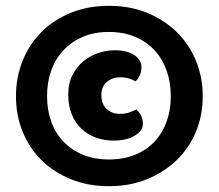

<svg xmlns="http://www.w3.org/2000/svg" viewBox="-20 -639 753 661"><path d="M35 -308Q35 -373 58 -430Q81 -487 123 -529Q165 -571 224 -595Q283 -619 355 -619Q427 -619 486 -595Q545 -571 588 -529Q631 -487 654.5 -430Q678 -373 678 -308Q678 -242 654.5 -185.5Q631 -129 588 -87.5Q545 -46 486 -22Q427 2 355 2Q283 2 224 -22Q165 -46 123 -87.5Q81 -129 58 -185.5Q35 -242 35 -308ZM355 -529Q305 -529 266 -512.5Q227 -496 199 -466.5Q171 -437 156.5 -396.5Q142 -356 142 -308Q142 -260 156.5 -220Q171 -180 199 -151Q227 -122 266 -106Q305 -90 355 -90Q405 -90 444.5 -106Q484 -122 511.5 -151Q539 -180 553.5 -220Q568 -260 568 -308Q568 -356 553.5 -396.5Q539 -437 511.5 -466.5Q484 -496 444.5 -512.5Q405 -529 355 -529ZM394 -373Q367 -373 348 -357Q329 -341 329 -312Q329 -281 347 -264Q365 -247 393 -247Q412 -247 425.5 -252Q439 -257 449 -262Q472 -242 472 -212Q472 -189 444 -172Q416 -155 371 -155Q338 -155 309.5 -165.5Q281 -176 260 -196Q239 -216 227 -245.5Q215 -275 215 -313Q215 -352 229.5 -380.5Q244 -409 267 -428Q290 -447 318.5 -456.5Q347 -466 375 -466Q417 -466 442 -449.5Q467 -433 467 -408Q467 -379 447 -359Q438 -364 424.5 -368.5Q411 -373 394 -373Z"/></svg>

Font: Baloo Bhaina 2 ExtraBold
Style: Regular
Weight: 800
Designer: Yesha Goshar, Manish Minz, Shuchita Grover and Ek Type
Foundry: Ek Type
Version: Version 1.640;hotconv 1.0.111;makeotfexe 2.5.65597; ttfautoh